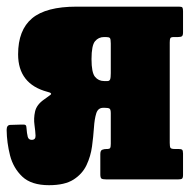

<svg xmlns="http://www.w3.org/2000/svg" viewBox="-30 -540 582 578"><path d="M-10 -149Q-10 -164 1.5 -164L35.5 -165Q44 -165.5 46.8 -163.5Q49.5 -161.5 49.5 -157Q51 -137.5 53.5 -128.2Q56 -119 65.5 -119Q77.5 -119 77 -131.8Q76.5 -144.5 73.8 -164Q71 -183.5 75.5 -204Q80 -224.5 102 -240Q112.5 -248 121 -253.8Q129.5 -259.5 113 -263.5Q24.5 -287 24.5 -376.5Q24.5 -449.5 66.5 -484.8Q108.5 -520 200.5 -520H509Q517.5 -520 519.2 -517.2Q521 -514.5 521 -506V-442.5Q521 -433.5 517.8 -431Q514.5 -428.5 506 -428.5H494.5Q484.5 -428.5 482.8 -425.2Q481 -422 481 -412V-110Q481 -99 483 -95.2Q485 -91.5 496 -91.5H507Q515.5 -91.5 518.2 -89.2Q521 -87 521 -78V-13Q521 -4.5 518 -2.2Q515 0 507 0H289.5Q279.5 0 275.8 -2.2Q272 -4.5 272 -15V-76Q272 -87 277.8 -89.2Q283.5 -91.5 291 -91.5H294Q299.5 -91.5 301.5 -94.5Q303.5 -97.5 303.5 -107V-199Q303.5 -210.5 299.8 -213Q296 -215.5 285 -215.5H281Q265 -215.5 259.8 -198.8Q254.5 -182 252.8 -155.5Q251 -129 247 -99.2Q243 -69.5 230.5 -43Q218 -16.5 191.5 0.5Q165 17.5 117.5 17.5Q64.5 17.5 37.2 -8.2Q10 -34 0.2 -72.2Q-9.5 -110.5 -10 -149ZM293.5 -296Q299.5 -296 301.5 -301Q303.5 -306 303.5 -320V-409Q303.5 -422.5 300.8 -425.5Q298 -428.5 288.5 -428.5H283.5Q266.5 -428.5 256 -415.8Q245.5 -403 245.5 -362Q245.5 -321.5 256 -308.8Q266.5 -296 283.5 -296Z"/></svg>

Font: Besley* Condensed Heavy
Style: Regular
Weight: 800
Width: 3
Designer: Owen Earl
Foundry: indestructible type*
Version: Version 3.000; ttfautohint (v1.8.3)